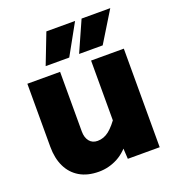

<svg xmlns="http://www.w3.org/2000/svg" viewBox="-143 -901 936 1025"><g transform="rotate(-20 325.0 -388.0)"><path d="M231 -560V-221Q231 -187 247.5 -166Q264 -145 294 -145Q329 -145 359 -168.5Q389 -192 426 -247L444 -104Q403 -42 352 -15Q301 12 245 12Q180 12 135.5 -14.5Q91 -41 68 -89Q45 -137 45 -202V-560ZM593 -560V0H412L407 -86V-560ZM169 -615 236 -788H399L303 -615ZM359 -615 436 -788H599L493 -615Z"/></g></svg>

Font: Azeret Mono Thin ExtraBold
Style: Regular
Weight: 800
Version: Version 1.002